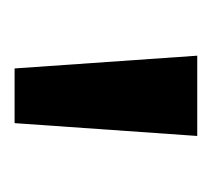

<svg xmlns="http://www.w3.org/2000/svg" viewBox="-34 -720 298 271"><g transform="rotate(90 115.5 -585.0)"><path d="M172.4 -713.9 154.3 -456.1H77.1L59.1 -713.9Z"/></g></svg>

Font: Open Sans SemiCondensed SemiBold
Style: Regular
Weight: 600
Width: 4
Designer: Monotype Design Team
Foundry: Monotype Imaging Inc.
Version: Version 3.000